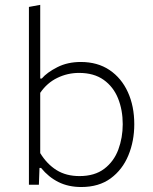

<svg xmlns="http://www.w3.org/2000/svg" viewBox="-20 -760 631 790"><path d="M314.5 9.5Q261.5 9.5 220.8 -10.8Q180 -31 149 -69H142.5L140 0H99V-731.5L145.5 -740V-437H152Q173.5 -462 215.8 -483.5Q258 -505 312.5 -505Q381.5 -505 430.8 -471.8Q480 -438.5 506.2 -380.8Q532.5 -323 532.5 -249Q532.5 -179.5 508.2 -120.8Q484 -62 435.5 -26.2Q387 9.5 314.5 9.5ZM307 -35.5Q369.5 -35.5 409 -65.5Q448.5 -95.5 466.8 -144.5Q485 -193.5 485 -249Q485 -307 465.8 -355Q446.5 -403 406.5 -431.5Q366.5 -460 305 -460Q258 -460 215.8 -439.5Q173.5 -419 145.5 -378V-130Q173 -85 212.5 -60.2Q252 -35.5 307 -35.5Z"/></svg>

Font: Heraclito ExtraLight
Style: Regular
Weight: 200
Designer: Kostas Bartsokas (font) & Cristiano Sobral (main changes)
Foundry: Kostas Bartsokas (font) & Cristiano Sobral (main changes)
Version: Version 1.00;July 8, 2020;FontCreator 13.0.0.2655 64-bit